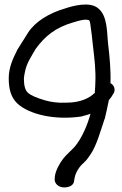

<svg xmlns="http://www.w3.org/2000/svg" viewBox="-20 -750 533 836"><path d="M57 -298C107 -253 216 -225 336 -243H337L338 -244C352 -248 363 -250 374 -255C361 -205 336 -148 306 -112C290 -94 271 -79 255 -59C242 -42 222 -9 219 18L218 31V32C218 47 232 66 259 66C279 66 302 59 303 35L305 24C310 -2 328 -28 346 -42V-43C356 -51 364 -63 373 -76C401 -115 420 -188 435 -231V-232H436C442 -255 448 -286 454 -314C462 -323 468 -332 473 -341C485 -358 478 -379 461 -388C463 -444 457 -507 451 -556C445 -605 450 -682 406 -715C370 -744 298 -725 263 -713C193 -693 133 -655 103 -609C89 -586 69 -555 54 -531V-530C38 -498 18 -458 18 -409C18 -361 28 -325 57 -298ZM393 -346C370 -323 330 -303 270 -303H268C233 -301 199 -306 173 -314C142 -323 113 -335 102 -346H101V-347C90 -356 84 -378 84 -407C84 -414 86 -423 88 -434C95 -474 115 -502 136 -538C176 -593 222 -630 297 -652C318 -658 341 -666 359 -664C371 -662 370 -661 373 -647C378 -615 381 -585 385 -548C391 -497 398 -443 395 -387V-386C395 -375 394 -364 393 -353Z"/></svg>

Font: Stray Cat
Style: ExBdExt
Weight: 800
Version: Version 1.0